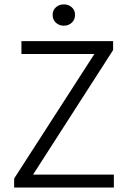

<svg xmlns="http://www.w3.org/2000/svg" viewBox="-20 -842 573 862"><path d="M43.5 0V-40.5L403.8 -599.6H76.2V-657.2H487.8V-617.2L128.4 -58.1H491.2V0ZM266.6 -726.6Q245.6 -726.6 231 -740Q216.3 -753.4 216.3 -775.4Q216.3 -796.4 231 -809.3Q245.6 -822.3 266.6 -822.3Q287.6 -822.3 302.2 -809.3Q316.9 -796.4 316.9 -775.4Q316.9 -753.4 302.2 -740Q287.6 -726.6 266.6 -726.6Z"/></svg>

Font: Varta Light Light
Style: Regular
Weight: 300
Version: Version 1.004